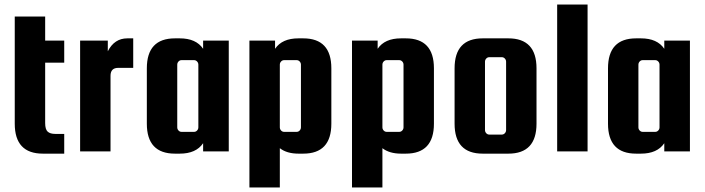

<svg xmlns="http://www.w3.org/2000/svg" viewBox="-20 -667 3106 846"><path d="M223 -77H263V10H169Q45 10 45 -122V-594H179V-488H263V-391H179V-125Q179 -97 190 -87Q201 -77 223 -77Z M541 -498H567V-368H501Q467 -368 467 -333V0H333V-488H455V-441Q484 -498 541 -498Z M875 -488H988V0H875V-36Q844 10 772 10H751Q627 10 627 -122V-366Q627 -498 751 -498H772Q844 -498 875 -452ZM854 -106V-382Q854 -390 848.5 -396Q843 -402 835 -402H780Q772 -402 766.5 -396Q761 -390 761 -382V-106Q761 -98 766.5 -92Q772 -86 780 -86H835Q843 -86 848.5 -92Q854 -98 854 -106Z M1316 10H1295Q1244 10 1213 -14V159H1079V-488H1192V-452Q1223 -498 1295 -498H1316Q1440 -498 1440 -366V-122Q1440 10 1316 10ZM1213 -382V-106Q1213 -98 1218.5 -92Q1224 -86 1232 -86H1287Q1295 -86 1300.5 -92Q1306 -98 1306 -106V-382Q1306 -390 1300.5 -396Q1295 -402 1287 -402H1232Q1224 -402 1218.5 -396Q1213 -390 1213 -382Z M1768 10H1747Q1696 10 1665 -14V159H1531V-488H1644V-452Q1675 -498 1747 -498H1768Q1892 -498 1892 -366V-122Q1892 10 1768 10ZM1665 -382V-106Q1665 -98 1670.5 -92Q1676 -86 1684 -86H1739Q1747 -86 1752.5 -92Q1758 -98 1758 -106V-382Q1758 -390 1752.5 -396Q1747 -402 1739 -402H1684Q1676 -402 1670.5 -396Q1665 -390 1665 -382Z M2344 -366V-122Q2344 10 2220 10H2107Q1983 10 1983 -122V-366Q1983 -498 2107 -498H2220Q2344 -498 2344 -366ZM2210 -94V-395Q2210 -403 2204.5 -409Q2199 -415 2191 -415H2136Q2128 -415 2122.5 -409Q2117 -403 2117 -395V-94Q2117 -86 2122.5 -80Q2128 -74 2136 -74H2191Q2199 -74 2204.5 -80Q2210 -86 2210 -94Z M2569 0H2435V-647H2569Z M2907 -488H3020V0H2907V-36Q2876 10 2804 10H2783Q2659 10 2659 -122V-366Q2659 -498 2783 -498H2804Q2876 -498 2907 -452ZM2886 -106V-382Q2886 -390 2880.5 -396Q2875 -402 2867 -402H2812Q2804 -402 2798.5 -396Q2793 -390 2793 -382V-106Q2793 -98 2798.5 -92Q2804 -86 2812 -86H2867Q2875 -86 2880.5 -92Q2886 -98 2886 -106Z"/></svg>

Font: Squada One
Style: Regular
Weight: 400
Version: Version 1.001